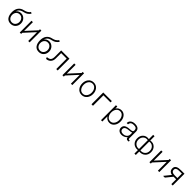

<svg xmlns="http://www.w3.org/2000/svg" viewBox="777 -3277 5991 5991"><g transform="rotate(45 3773.0 -281.5)"><path d="M485.4 -705.1Q457 -652.3 395.5 -619.1Q348.6 -594.7 277.3 -579.1Q231.4 -569.3 191.4 -543.9Q149.4 -517.6 122.1 -478.5Q92.8 -439.5 79.1 -387.7Q65.4 -338.9 65.4 -281.2Q65.4 -139.6 125 -63.5Q183.6 11.7 291 11.7Q392.6 11.7 455.1 -55.7Q517.6 -122.1 517.6 -222.7Q517.6 -327.1 449.2 -394.5Q384.8 -458 293 -458Q240.2 -458 193.4 -432.6Q155.3 -410.2 132.8 -377.9Q156.2 -458 220.7 -498Q262.7 -524.4 337.9 -539.1Q395.5 -551.8 438.5 -579.1Q490.2 -612.3 534.2 -672.9ZM291 -399.4Q366.2 -399.4 410.2 -343.8Q451.2 -293.9 451.2 -222.7Q451.2 -153.3 410.2 -102.5Q365.2 -46.9 291 -46.9Q215.8 -46.9 170.9 -102.5Q131.8 -152.3 131.8 -222.7Q131.8 -293.9 170.9 -343.8Q215.8 -399.4 291 -399.4Z M1063.5 -518.6V-471.7L751 -130.9V-518.6H689.5V1H751V-47.9L1063.5 -388.7V1H1125V-518.6Z M1727.5 -705.1Q1699.2 -652.3 1637.7 -619.1Q1590.8 -594.7 1519.5 -579.1Q1473.6 -569.3 1433.6 -543.9Q1391.6 -517.6 1364.3 -478.5Q1335 -439.5 1321.3 -387.7Q1307.6 -338.9 1307.6 -281.2Q1307.6 -139.6 1367.2 -63.5Q1425.8 11.7 1533.2 11.7Q1634.8 11.7 1697.3 -55.7Q1759.8 -122.1 1759.8 -222.7Q1759.8 -327.1 1691.4 -394.5Q1627 -458 1535.2 -458Q1482.4 -458 1435.5 -432.6Q1397.5 -410.2 1375 -377.9Q1398.4 -458 1462.9 -498Q1504.9 -524.4 1580.1 -539.1Q1637.7 -551.8 1680.7 -579.1Q1732.4 -612.3 1776.4 -672.9ZM1533.2 -399.4Q1608.4 -399.4 1652.3 -343.8Q1693.4 -293.9 1693.4 -222.7Q1693.4 -153.3 1652.3 -102.5Q1607.4 -46.9 1533.2 -46.9Q1458 -46.9 1413.1 -102.5Q1374 -152.3 1374 -222.7Q1374 -293.9 1413.1 -343.8Q1458 -399.4 1533.2 -399.4Z M2364.3 -518.6H1999V-239.3Q1999 -140.6 1957 -98.6Q1918 -59.6 1829.1 -56.6L1851.6 2Q1938.5 -1 1995.1 -55.7Q2057.6 -116.2 2057.6 -223.6V-459H2300.8V1H2364.3Z M2947.3 -518.6V-471.7L2634.8 -130.9V-518.6H2573.2V1H2634.8V-47.9L2947.3 -388.7V1H3008.8V-518.6Z M3427.7 -531.2Q3315.4 -531.2 3249 -446.3Q3190.4 -369.1 3190.4 -257.8Q3190.4 -147.5 3249 -71.3Q3315.4 14.6 3427.7 14.6Q3540 14.6 3606.4 -71.3Q3666 -147.5 3666 -257.8Q3666 -369.1 3606.4 -446.3Q3540 -531.2 3427.7 -531.2ZM3427.7 -478.5Q3510.7 -478.5 3559.6 -410.2Q3604.5 -347.7 3604.5 -258.8Q3604.5 -169.9 3559.6 -108.4Q3510.7 -39.1 3427.7 -39.1Q3343.8 -39.1 3295.9 -108.4Q3252 -169.9 3252 -258.8Q3252 -348.6 3295.9 -410.2Q3344.7 -478.5 3427.7 -478.5Z M3855.5 -518.6V1H3921.9V-460H4234.4V-518.6Z M4416 141.6H4475.6V-84Q4505.9 -34.2 4551.8 -8.8Q4597.7 17.6 4655.3 17.6Q4759.8 17.6 4822.3 -68.4Q4878.9 -145.5 4878.9 -256.8Q4878.9 -369.1 4822.3 -446.3Q4759.8 -531.2 4655.3 -531.2Q4597.7 -531.2 4550.8 -504.9Q4506.8 -479.5 4475.6 -431.6V-518.6H4416ZM4644.5 -478.5Q4725.6 -478.5 4773.4 -410.2Q4817.4 -347.7 4817.4 -257.8Q4817.4 -167 4773.4 -105.5Q4725.6 -36.1 4644.5 -36.1Q4561.5 -36.1 4513.7 -105.5Q4470.7 -167 4470.7 -257.8Q4470.7 -347.7 4513.7 -410.2Q4561.5 -478.5 4644.5 -478.5Z M5383.8 -73.2V-65.4Q5383.8 -30.3 5402.3 -12.7Q5420.9 5.9 5458 5.9Q5467.8 5.9 5474.6 4.9Q5487.3 3.9 5501 2V-43H5479.5Q5454.1 -43 5446.3 -54.7Q5441.4 -62.5 5441.4 -89.8V-373Q5441.4 -451.2 5392.6 -491.2Q5344.7 -530.3 5252 -530.3Q5157.2 -530.3 5101.6 -484.4Q5046.9 -439.5 5045.9 -362.3H5104.5Q5107.4 -419.9 5144.5 -449.2Q5181.6 -477.5 5252 -477.5Q5321.3 -477.5 5351.6 -450.2Q5380.9 -424.8 5380.9 -364.3Q5380.9 -328.1 5354.5 -313.5Q5335 -301.8 5290 -297.9L5262.7 -295.9Q5206.1 -292 5178.7 -287.1Q5134.8 -280.3 5103.5 -264.6Q5061.5 -247.1 5041 -213.9Q5019.5 -180.7 5019.5 -134.8Q5019.5 -67.4 5065.4 -26.4Q5112.3 15.6 5191.4 15.6Q5246.1 15.6 5293.9 -6.8Q5341.8 -29.3 5383.8 -73.2ZM5380.9 -271.5V-198.2Q5380.9 -125 5330.1 -81.1Q5280.3 -38.1 5199.2 -38.1Q5144.5 -38.1 5112.3 -65.4Q5081.1 -92.8 5081.1 -136.7Q5081.1 -178.7 5110.4 -206.1Q5142.6 -236.3 5201.2 -243.2L5261.7 -251Q5307.6 -254.9 5327.1 -258.8Q5359.4 -263.7 5380.9 -271.5Z M5952.1 -685.5H5890.6V-496.1Q5765.6 -518.6 5687.5 -443.4Q5614.3 -374 5614.3 -254.9Q5614.3 -139.6 5687.5 -70.3Q5765.6 2.9 5890.6 -11.7V141.6H5952.1V-10.7Q6075.2 2.9 6153.3 -70.3Q6228.5 -139.6 6228.5 -254.9Q6228.5 -373 6153.3 -443.4Q6074.2 -518.6 5952.1 -496.1ZM5890.6 -449.2V-61.5Q5794.9 -47.9 5732.4 -105.5Q5670.9 -161.1 5670.9 -254.9Q5670.9 -350.6 5732.4 -408.2Q5795.9 -466.8 5890.6 -449.2ZM5952.1 -449.2Q6044.9 -466.8 6109.4 -408.2Q6171.9 -350.6 6171.9 -254.9Q6171.9 -161.1 6109.4 -105.5Q6045.9 -47.9 5952.1 -61.5Z M6786.1 -518.6V-471.7L6473.6 -130.9V-518.6H6412.1V1H6473.6V-47.9L6786.1 -388.7V1H6847.7V-518.6Z M7440.4 1V-518.6H7287.1Q7178.7 -518.6 7123 -490.2Q7052.7 -455.1 7052.7 -370.1Q7052.7 -299.8 7094.7 -257.8Q7130.9 -222.7 7189.5 -214.8L7014.6 1H7091.8L7265.6 -211.9H7378.9V1ZM7378.9 -266.6H7254.9Q7188.5 -266.6 7152.3 -291Q7114.3 -317.4 7114.3 -370.1Q7114.3 -418.9 7152.3 -442.4Q7188.5 -463.9 7254.9 -463.9H7378.9Z"/></g></svg>

Font: Dotum
Style: Regular
Weight: 400
Version: Version 2.21